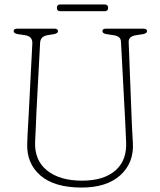

<svg xmlns="http://www.w3.org/2000/svg" viewBox="-20 -829 721 864"><path d="M543.5 -280.5 524.5 -639.5Q524 -654.5 515.8 -661.2Q507.5 -668 491.5 -670.5L459 -675.5Q441 -678.5 441 -688.5Q441 -700 456.5 -700H626Q641.5 -700 641.5 -688.5Q641.5 -679 624 -675.5L592 -670.5Q558 -665 559 -640L573 -280.5Q574 -256.5 575.2 -233.5Q576.5 -210.5 578 -185.5Q583 -96.5 521.8 -40.8Q460.5 15 347 15Q224.5 15 161.8 -39.5Q99 -94 102.5 -183.5Q103 -200 104.2 -225.5Q105.5 -251 107 -277Q108.5 -303 109.5 -321L125.5 -633.5Q127 -665 93.5 -670.5L59.5 -675.5Q41.5 -679 41.5 -688.5Q41.5 -700 57 -700H225.5Q241 -700 241 -688.5Q241 -679 223.5 -675.5L193 -670.5Q162 -665 160.5 -636.5L144 -326Q142 -285.5 141 -253Q140 -220.5 138 -191.5Q134.5 -107.5 191.8 -61.8Q249 -16 349 -16Q447 -16 499.5 -62Q552 -108 547.5 -191.5Q546 -223 545.2 -242.8Q544.5 -262.5 543.5 -280.5ZM236 -794Q236 -809 251.5 -809H450.5Q466.5 -809 466.5 -794Q466.5 -778.5 450.5 -778.5H251.5Q236 -778.5 236 -794Z"/></svg>

Font: Fraunces 72pt S100 Thin
Style: Regular
Weight: 100
Version: Version 1.000; ttfautohint (v1.8.3)